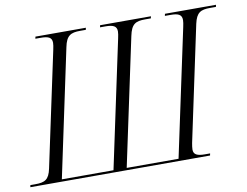

<svg xmlns="http://www.w3.org/2000/svg" viewBox="-97 -822 1194 930"><g transform="rotate(-10 499.5 -357.0)"><path d="M-20 0H864L866 -10H841C803 -10 785 -18 785 -43C785 -51 787 -64 789 -75L909 -640C921 -694 942 -704 989 -704H1017L1019 -714H768L766 -704H794C832 -704 849 -696 849 -669C849 -661 847 -649 844 -635L711 -11H456L589 -636C601 -694 622 -704 669 -704H697L699 -714H449L447 -704H474C511 -704 529 -696 529 -670C529 -662 527 -649 524 -636L391 -11H137L270 -638C281 -693 303 -704 349 -704H377L379 -714H131L129 -704H154C192 -704 210 -697 210 -670C210 -662 208 -650 205 -636L85 -73C74 -20 53 -10 6 -10H-18Z"/></g></svg>

Font: Noto Serif Display SemiCondensed Light
Style: Italic
Weight: 300
Width: 4
Italic angle: -12°
Designer: Monotype Design Team
Foundry: Monotype Imaging Inc.
Version: Version 2.009